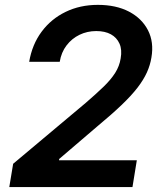

<svg xmlns="http://www.w3.org/2000/svg" viewBox="-20 -757 659 777"><path d="M17.6 0 33.2 -94.2 327.1 -340.8Q369.1 -377 398.9 -405.8Q428.7 -434.6 446 -461.9Q463.4 -489.3 468.3 -520.5Q474.6 -555.7 463.6 -580.3Q452.6 -605 428.7 -618.2Q404.8 -631.3 369.6 -631.3Q333 -631.3 301.8 -616.2Q270.5 -601.1 249.3 -573.2Q228 -545.4 221.7 -506.8H98.1Q109.9 -576.7 148.2 -628.4Q186.5 -680.2 245.1 -708.7Q303.7 -737.3 376 -737.3Q449.7 -737.3 502 -710Q554.2 -682.6 578.9 -634.5Q603.5 -586.4 592.8 -524.4Q587.9 -493.7 574.5 -463.9Q561 -434.1 536.4 -402.1Q511.7 -370.1 471.7 -331.8Q431.6 -293.5 372.6 -244.6L219.7 -113.8L218.8 -108.4H533.7L516.1 0Z"/></svg>

Font: Inter 16pt SemiBold
Style: Italic
Weight: 600
Italic angle: -9.3988°
Version: Version 4.001;git-66647c0bb